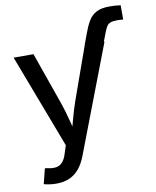

<svg xmlns="http://www.w3.org/2000/svg" viewBox="-100 -809 887 1093"><g transform="rotate(-10 344.0 -262.5)"><path d="M431.6 -541 453.6 -600.6Q468.3 -641.6 485.1 -671.4Q502 -701.2 530.5 -717.3Q559.1 -733.4 608.4 -733.4Q627 -733.4 643.8 -732.2Q660.6 -731 672.9 -729V-646.5Q664.6 -647.5 654.8 -647.9Q645 -648.4 637.2 -648.4Q612.8 -648.4 599.1 -642.8Q585.4 -637.2 578.4 -626.2Q571.3 -615.2 564.9 -599.1L542.5 -541ZM64.9 197.8 86.9 109.9 106.4 112.8Q132.3 118.7 152.8 115Q173.3 111.3 188.5 94.5Q203.6 77.6 212.9 44.9L227.1 1.5L21 -541H135.7L243.2 -235.4Q260.3 -185.5 272.5 -136.2Q284.7 -86.9 298.3 -38.1H266.6Q280.3 -86.9 293.2 -136.5Q306.2 -186 323.2 -235.4L432.1 -541H546.4L309.6 78.1Q293.5 120.6 269.8 149.4Q246.1 178.2 213.4 192.9Q180.7 207.5 138.2 207.5Q114.7 207.5 95.2 204.3Q75.7 201.2 64.9 197.8Z"/></g></svg>

Font: Inter 17pt Medium
Style: Regular
Weight: 500
Version: Version 4.001;git-66647c0bb